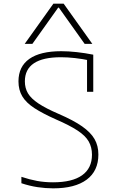

<svg xmlns="http://www.w3.org/2000/svg" viewBox="-20 -1020 640 1050"><path d="M271 10Q229 10 185.5 3.5Q142 -3 97 -18V-53Q142 -38 183 -30.5Q224 -23 270 -23Q375 -23 429 -61.5Q483 -100 483 -174Q483 -215 465 -246.5Q447 -278 403.5 -306.5Q360 -335 286 -367Q214 -399 168.5 -428.5Q123 -458 102 -493Q81 -528 81 -575Q81 -656 140.5 -698Q200 -740 315 -740Q354 -740 399.5 -735Q445 -730 490 -721V-518H456V-708L473 -689Q430 -698 389.5 -702.5Q349 -707 313 -707Q215 -707 165.5 -674Q116 -641 116 -575Q116 -538 133 -509.5Q150 -481 190.5 -454Q231 -427 301 -397Q382 -362 429 -329Q476 -296 497 -259.5Q518 -223 518 -175Q518 -85 454 -37.5Q390 10 271 10ZM115 -780 272 -1000H328L485 -780H443L302 -978H298L157 -780Z"/></svg>

Font: M PLUS Code Latin Expanded ExtraLight
Style: Regular
Weight: 250
Width: 7
Designer: Coji Morishita
Foundry: UNDERFOREST DESIGN
Version: Version 1.002; ttfautohint (v1.8.3)